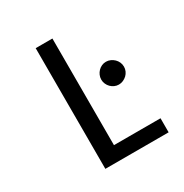

<svg xmlns="http://www.w3.org/2000/svg" viewBox="-151 -763 848 884"><g transform="rotate(-30 273.0 -321.0)"><path d="M158.2 0ZM247.1 -74.7H494.6V0H158.2V-641.6H247.1ZM467.8 -364.7Q467.8 -352.5 462.9 -341.6Q458 -330.6 449.5 -322.5Q440.9 -314.5 429.9 -309.6Q418.9 -304.7 406.7 -304.7Q394.5 -304.7 383.8 -309.6Q373 -314.5 365 -322.5Q356.9 -330.6 352.1 -341.6Q347.2 -352.5 347.2 -364.7Q347.2 -377.4 352.1 -388.4Q356.9 -399.4 365 -407.7Q373 -416 383.8 -420.9Q394.5 -425.8 406.7 -425.8Q418.9 -425.8 429.9 -420.9Q440.9 -416 449.5 -407.7Q458 -399.4 462.9 -388.4Q467.8 -377.4 467.8 -364.7Z"/></g></svg>

Font: Carlito
Style: Regular
Weight: 400
Designer: Lukasz Dziedzic
Foundry: tyPoland Lukasz Dziedzic
Version: Version 1.103; Beta1; all basic design good, some composites